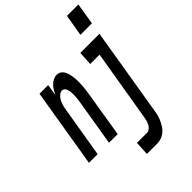

<svg xmlns="http://www.w3.org/2000/svg" viewBox="-312 -858 1191 1191"><g transform="rotate(-45 283.0 -263.0)"><path d="M483 -599 507 -741H607L584 -599ZM-41 0 45 -520H121L109 -445Q116 -460 124.5 -474Q133 -488 145 -500.5Q157 -513 172.5 -520.5Q188 -528 203 -528Q221 -528 234 -518Q247 -508 254 -492.5Q261 -477 264 -461Q267 -445 268.5 -428Q270 -411 269.5 -393.5Q269 -376 267.5 -358.5Q266 -341 263.5 -323.5Q261 -306 258 -288L211 0H135L185 -303Q187 -313 188 -322.5Q189 -332 190 -341.5Q191 -351 191 -360.5Q191 -370 191 -379.5Q191 -389 189 -398Q187 -407 184 -415.5Q181 -424 174 -430Q167 -436 157 -436Q147 -436 137 -429Q127 -422 120 -413Q113 -404 108 -393.5Q103 -383 99.5 -372.5Q96 -362 93.5 -351Q91 -340 90 -329L35 0ZM252 215 257 123H345Q357 123 368 114.5Q379 106 385.5 94Q392 82 395.5 70Q399 58 401 45L480 -428H398L403 -520H571L475 60Q473 74 470 87.5Q467 101 462 114Q457 127 450.5 139.5Q444 152 436 164Q428 176 417 186Q406 196 393.5 202.5Q381 209 367.5 212Q354 215 340 215Z"/></g></svg>

Font: Iosevka SS04 Semibold Extended
Style: Italic
Weight: 600
Width: 7
Italic angle: -9°
Monospace: yes
Designer: Belleve Invis
Foundry: Belleve Invis
Version: Version 19.0.0; ttfautohint (v1.8.4)